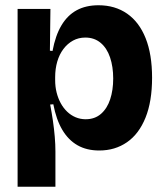

<svg xmlns="http://www.w3.org/2000/svg" viewBox="-20 -559 627 731"><path d="M47 152V-307V-525H172L170 -366L180 -365Q191 -424 214 -462.5Q237 -501 272 -520Q307 -539 355 -539Q418 -539 464 -507Q510 -475 534.5 -413.5Q559 -352 559 -263Q559 -173 534 -111Q509 -49 463.5 -17.5Q418 14 358 14Q310 14 275 -6Q240 -26 217 -65Q194 -104 183 -162L171 -161Q177 -130 181.5 -99Q186 -68 188.5 -38.5Q191 -9 191 18V152ZM306 -105Q341 -105 364.5 -125.5Q388 -146 399.5 -181Q411 -216 411 -260Q411 -305 399 -340.5Q387 -376 363 -396Q339 -416 305 -416Q279 -416 258 -404.5Q237 -393 221.5 -372.5Q206 -352 198 -324.5Q190 -297 190 -265V-254Q190 -229 195.5 -207Q201 -185 211 -166.5Q221 -148 235.5 -134Q250 -120 268 -112.5Q286 -105 306 -105Z"/></svg>

Font: Bricolage Grotesque 72pt
Style: Bold
Weight: 700
Designer: Mathieu Triay
Foundry: Atelier Triay
Version: Version 1.001;gftools[0.9.33.dev8+g029e19f]